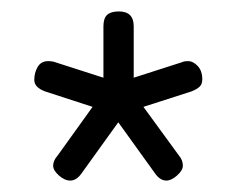

<svg xmlns="http://www.w3.org/2000/svg" viewBox="-20 -728 413 336"><path d="M73 -438Q73 -447 81 -456L142 -541L59 -568Q40 -575 40 -588Q40 -601 46 -611Q52 -621 64 -621Q72 -621 77 -619L161 -592V-682Q161 -696 167.5 -702Q174 -708 188 -708Q214 -708 214 -682V-592L298 -619Q302 -621 309 -621Q318 -621 326 -612.5Q334 -604 334 -589Q334 -581 329.5 -576.5Q325 -572 315 -568L231 -541L293 -456Q300 -448 300 -438Q300 -430 290 -421Q280 -412 271 -412Q260 -412 251 -425L187 -514L123 -425Q114 -412 103 -412Q93 -412 83 -421Q73 -430 73 -438Z"/></svg>

Font: Asap-SemiBold
Style: Regular
Weight: 600
Designer: Pablo Cosgaya
Foundry: Omnibus-Type
Version: Version 2.000; ttfautohint (v1.8)